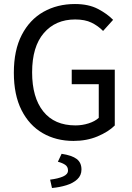

<svg xmlns="http://www.w3.org/2000/svg" viewBox="-20 -688 654 954"><path d="M345.2 12.2Q258.8 12.2 191.9 -26.6Q125 -65.4 86.9 -140.9Q48.8 -216.3 48.8 -326.7Q48.8 -438.5 88.1 -514.4Q127.4 -590.3 196 -629.2Q264.6 -668 352.5 -668Q419.9 -668 466.3 -643.8Q512.7 -619.6 542 -589.4L492.2 -534.2Q467.3 -559.6 434.8 -575.4Q402.3 -591.3 353.5 -591.3Q255.9 -591.3 197.8 -523.7Q139.6 -456.1 139.6 -328.6Q139.6 -203.6 195.1 -134.3Q250.5 -64.9 355 -64.9Q388.7 -64.9 420.2 -75Q451.7 -85 470.7 -102.5V-269.5H336.4V-341.8H550.3V-64.5Q518.1 -32.7 464.6 -10.3Q411.1 12.2 345.2 12.2ZM238.3 246.1 229 204.6Q268.6 199.7 293.2 189Q317.9 178.2 317.9 159.2Q317.9 140.1 303.5 130.6Q289.1 121.1 267.6 115.7L286.1 76.2Q337.9 84 361.3 102.1Q384.8 120.1 384.8 154.3Q384.8 183.6 364 202.9Q343.3 222.2 309.8 232.4Q276.4 242.7 238.3 246.1Z"/></svg>

Font: Varta Medium
Style: Regular
Weight: 500
Designer: Joana Correia, Viktoriya Grabowska, Eben Sorkin
Foundry: Sorkin Type Co.
Version: Version 1.004